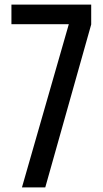

<svg xmlns="http://www.w3.org/2000/svg" viewBox="-20 -820 449 840"><path d="M76 0 281 -714H30V-800H379V-713L178 0Z"/></svg>

Font: Big Shoulders Text SemiBold
Style: Regular
Weight: 600
Designer: Patric King
Foundry: XO Type Co
Version: Version 1.000; ttfautohint (v1.8.2)